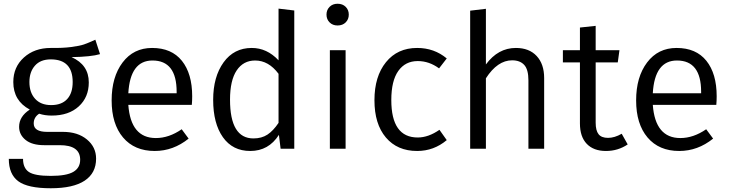

<svg xmlns="http://www.w3.org/2000/svg" viewBox="-20 -794 3899 1025"><path d="M489 -582 514 -505Q468 -491 362 -489Q454 -448 454 -354Q454 -275 400.5 -226Q347 -177 256 -177Q219 -177 189 -187Q160 -168 160 -135Q160 -90 232 -90H316Q395 -90 444 -49.5Q493 -9 493 53Q493 130 432 170.5Q371 211 251 211Q128 211 77.5 173.5Q27 136 27 54H103Q103 103 134 124Q165 145 251 145Q335 145 371.5 123.5Q408 102 408 59Q408 -19 299 -19H216Q151 -19 116.5 -47Q82 -75 82 -117Q82 -172 139 -209Q51 -256 51 -356Q51 -436 107.5 -487Q164 -538 251 -538Q314 -537 360 -543Q406 -549 429 -557Q452 -565 489 -582ZM251 -477Q196 -477 166.5 -443.5Q137 -410 137 -356Q137 -300 167.5 -266.5Q198 -233 253 -233Q309 -233 338.5 -265Q368 -297 368 -356Q368 -477 251 -477Z M1006 -280Q1006 -256 1004 -234H665Q678 -57 812 -57Q882 -57 950 -104L987 -54Q905 12 806 12Q698 12 637 -60Q576 -132 576 -258Q576 -383 634.5 -460.5Q693 -538 792 -538Q896 -538 951 -469.5Q1006 -401 1006 -280ZM923 -296V-304Q923 -471 794 -471Q675 -471 665 -296Z M1467 -748 1551 -738V0H1478L1469 -74Q1414 12 1316 12Q1222 12 1170 -61.5Q1118 -135 1118 -261Q1118 -384 1173.5 -461Q1229 -538 1324 -538Q1405 -538 1467 -472ZM1333 -55Q1377 -55 1408 -75.5Q1439 -96 1467 -138V-400Q1414 -471 1342 -471Q1279 -471 1243.5 -418Q1208 -365 1208 -262Q1208 -55 1333 -55Z M1782 -774Q1809 -774 1825.5 -757.5Q1842 -741 1842 -716Q1842 -691 1825.5 -674.5Q1809 -658 1782 -658Q1756 -658 1739.5 -674.5Q1723 -691 1723 -716Q1723 -741 1739.5 -757.5Q1756 -774 1782 -774ZM1825 -526V0H1741V-526Z M2207 -538Q2298 -538 2365 -482L2324 -429Q2271 -468 2210 -468Q2144 -468 2106.5 -415.5Q2069 -363 2069 -260Q2069 -60 2210 -60Q2267 -60 2326 -101L2365 -46Q2296 12 2207 12Q2101 12 2040 -60Q1979 -132 1979 -259Q1979 -386 2040.5 -462Q2102 -538 2207 -538Z M2734 -538Q2805 -538 2845 -495Q2885 -452 2885 -377V0H2801V-365Q2801 -423 2778.5 -447.5Q2756 -472 2714 -472Q2636 -472 2574 -376V0H2490V-737L2574 -747V-450Q2639 -538 2734 -538Z M3299 -80 3331 -23Q3279 12 3215 12Q3149 12 3112.5 -26Q3076 -64 3076 -135V-461H2985V-526H3076V-647L3160 -656V-526H3287L3278 -461H3160V-139Q3160 -97 3175.5 -77.5Q3191 -58 3226 -58Q3261 -58 3299 -80Z M3806 -280Q3806 -256 3804 -234H3465Q3478 -57 3612 -57Q3682 -57 3750 -104L3787 -54Q3705 12 3606 12Q3498 12 3437 -60Q3376 -132 3376 -258Q3376 -383 3434.5 -460.5Q3493 -538 3592 -538Q3696 -538 3751 -469.5Q3806 -401 3806 -280ZM3723 -296V-304Q3723 -471 3594 -471Q3475 -471 3465 -296Z"/></svg>

Font: FiraGO Book
Style: Regular
Weight: 350
Designer: bBox Type
Foundry: bBox Type GmbH
Version: Version 1.001;PS 001.001;hotconv 1.0.88;makeotf.lib2.5.64775